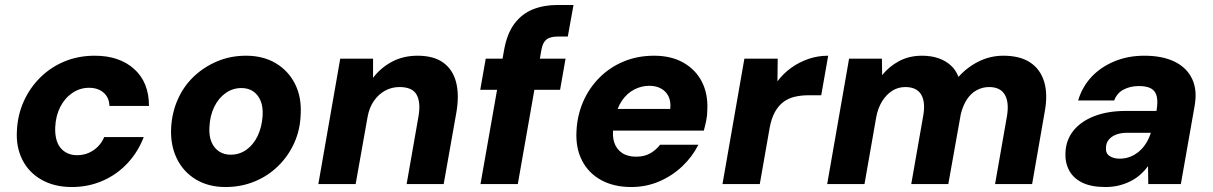

<svg xmlns="http://www.w3.org/2000/svg" viewBox="-20 -740 4878 772"><path d="M269 12Q199 12 147.5 -17Q96 -46 70 -97.5Q44 -149 48 -215Q51 -278 75.5 -332.5Q100 -387 142 -428.5Q184 -470 239.5 -493Q295 -516 361 -516Q460 -516 519.5 -462.5Q579 -409 579 -314H420Q419 -348 396.5 -367.5Q374 -387 338 -387Q301 -387 270.5 -366Q240 -345 222 -309.5Q204 -274 202 -228Q201 -203 206 -182Q211 -161 222.5 -146.5Q234 -132 251 -124Q268 -116 290 -116Q315 -116 336 -125Q357 -134 373.5 -150.5Q390 -167 399 -189H558Q535 -129 492.5 -83.5Q450 -38 392.5 -13Q335 12 269 12Z M887 12Q818 12 767.5 -18.5Q717 -49 691 -102.5Q665 -156 668 -224Q671 -286 694.5 -339.5Q718 -393 759 -432Q800 -471 853.5 -493.5Q907 -516 969 -516Q1038 -516 1088.5 -486Q1139 -456 1166 -403Q1193 -350 1189 -280Q1187 -218 1163 -165Q1139 -112 1098 -72Q1057 -32 1003 -10Q949 12 887 12ZM907 -118Q943 -118 971 -138Q999 -158 1016 -193.5Q1033 -229 1036 -275Q1038 -311 1027.5 -335.5Q1017 -360 997.5 -373Q978 -386 951 -386Q916 -386 887.5 -366Q859 -346 841.5 -310.5Q824 -275 822 -228Q820 -193 830.5 -168.5Q841 -144 861 -131Q881 -118 907 -118Z M1260 0 1348 -504H1480V-427Q1510 -467 1555.5 -491.5Q1601 -516 1659 -516Q1724 -516 1762.5 -488Q1801 -460 1814 -409Q1827 -358 1815 -288L1764 0H1615L1663 -274Q1672 -329 1655 -359.5Q1638 -390 1586 -390Q1555 -390 1528.5 -375.5Q1502 -361 1483.5 -334.5Q1465 -308 1458 -270L1410 0Z M1912 0 2007 -540Q2019 -606 2049 -645.5Q2079 -685 2123 -702.5Q2167 -720 2222 -720H2286L2263 -593H2223Q2192 -593 2177 -581Q2162 -569 2157 -540L2062 0ZM1911 -379 1933 -504H2254L2232 -379Z M2518 12Q2448 12 2397 -16Q2346 -44 2320 -95Q2294 -146 2298 -214Q2301 -276 2324.5 -330.5Q2348 -385 2389.5 -427Q2431 -469 2487 -492.5Q2543 -516 2610 -516Q2679 -516 2728 -488Q2777 -460 2802 -411.5Q2827 -363 2824 -299Q2824 -276 2819.5 -254.5Q2815 -233 2810 -215H2402L2418 -302H2675Q2678 -332 2668 -352.5Q2658 -373 2638 -384Q2618 -395 2591 -395Q2559 -395 2530 -380Q2501 -365 2480.5 -335Q2460 -305 2452 -259L2447 -229Q2441 -195 2449.5 -168Q2458 -141 2480.5 -125.5Q2503 -110 2538 -110Q2571 -110 2594.5 -123.5Q2618 -137 2634 -158H2788Q2764 -110 2723.5 -71.5Q2683 -33 2630.5 -10.5Q2578 12 2518 12Z M2885 0 2973 -504H3107L3106 -413Q3130 -445 3161.5 -467.5Q3193 -490 3230.5 -503Q3268 -516 3310 -516L3282 -357H3231Q3202 -357 3176 -351Q3150 -345 3130 -330Q3110 -315 3096 -290Q3082 -265 3075 -228L3035 0Z M3306 0 3394 -504H3526L3527 -438Q3555 -473 3595.5 -494.5Q3636 -516 3687 -516Q3724 -516 3753 -506Q3782 -496 3802.5 -477.5Q3823 -459 3834 -431Q3869 -470 3915.5 -493Q3962 -516 4014 -516Q4081 -516 4122 -489Q4163 -462 4178.5 -411Q4194 -360 4180 -287L4130 0H3981L4029 -274Q4038 -329 4020 -359.5Q4002 -390 3957 -390Q3930 -390 3906.5 -377Q3883 -364 3867 -339Q3851 -314 3843 -280L3793 0H3644L3692 -274Q3702 -329 3684 -359.5Q3666 -390 3620 -390Q3591 -390 3567.5 -375Q3544 -360 3527 -333Q3510 -306 3503 -268L3456 0Z M4425 12Q4367 12 4331 -6Q4295 -24 4278.5 -55.5Q4262 -87 4264 -126Q4266 -177 4296 -214.5Q4326 -252 4380 -273Q4434 -294 4508 -294H4630Q4636 -328 4631.5 -350.5Q4627 -373 4609.5 -383.5Q4592 -394 4559 -394Q4525 -394 4498 -380Q4471 -366 4460 -336H4315Q4331 -390 4368 -430Q4405 -470 4460 -493Q4515 -516 4581 -516Q4654 -516 4703 -492Q4752 -468 4773.5 -422.5Q4795 -377 4783 -312L4728 0H4597L4596 -72Q4582 -53 4564.5 -37.5Q4547 -22 4525 -11Q4503 0 4478 6Q4453 12 4425 12ZM4482 -102Q4505 -102 4525 -110Q4545 -118 4561 -132Q4577 -146 4588.5 -164.5Q4600 -183 4607 -205V-206H4511Q4486 -206 4467 -198.5Q4448 -191 4437.5 -177.5Q4427 -164 4427 -146Q4425 -124 4441 -113Q4457 -102 4482 -102Z"/></svg>

Font: DM Sans Black
Style: Italic
Weight: 900
Italic angle: -10°
Designer: Colophon Foundry, Jonny Pinhorn
Foundry: Colophon Foundry
Version: Version 4.004;gftools[0.9.30]